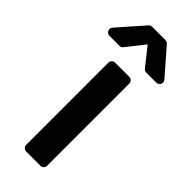

<svg xmlns="http://www.w3.org/2000/svg" viewBox="-286 -801 833 833"><g transform="rotate(45 130.5 -384.5)"><path d="M66.1 -20.6V-524.5Q66.1 -533.4 72.1 -539.4Q78.1 -545.5 87 -545.5H174Q182.5 -545.5 188.6 -539.4Q194.6 -533.4 194.6 -524.5V-20.6Q194.6 -12.1 188.6 -6Q182.5 0 174 0H87Q78.1 0 72.1 -6Q66.1 -12.1 66.1 -20.6ZM65 -618.3 130.7 -701.3 196.7 -618.3Q199.6 -614.7 203.8 -612.6Q208.1 -610.4 212.7 -610.4H274.1Q283 -610.4 289.1 -616.7Q295.1 -622.9 295.1 -631Q295.1 -638.5 289.8 -644.9L187.5 -762.1Q184.7 -765.6 180.4 -767.4Q176.1 -769.2 171.9 -769.2H90.2Q80.6 -769.2 74.6 -762.1L-28.4 -644.9Q-33.7 -638.5 -33.7 -631.4Q-33.7 -623.2 -27.7 -616.8Q-21.7 -610.4 -12.8 -610.4H48.7Q58.9 -610.4 65 -618.3Z"/></g></svg>

Font: DeltaSans SemiBold
Style: Regular
Weight: 600
Designer: Rasmus Andersson
Foundry: rsms
Version: Version 3.012